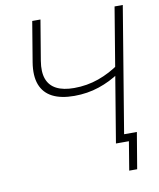

<svg xmlns="http://www.w3.org/2000/svg" viewBox="-95 -802 858 1033"><g transform="rotate(-10 334.0 -286.0)"><path d="M306.2 -291Q233.4 -291 187 -314.9Q140.6 -338.9 122.3 -387Q104 -435.1 115.7 -507.8L152.3 -727.5H197.3L160.6 -507.8Q150.9 -448.7 165 -409.9Q179.2 -371.1 216.3 -352.1Q253.4 -333 312.5 -333Q382.8 -333 446.8 -355.7Q510.7 -378.4 567.4 -419.4L559.1 -370.6Q504.9 -333.5 441.4 -312.3Q377.9 -291 306.2 -291ZM481.4 0 602.1 -727.5H647L526.4 0ZM526.4 156.2 552.2 0H505.4L512.2 -41.5H603L569.8 156.2Z"/></g></svg>

Font: Inter 24pt ExtraLight
Style: Italic
Weight: 250
Italic angle: -9.3988°
Version: Version 4.001;git-66647c0bb